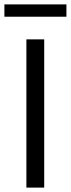

<svg xmlns="http://www.w3.org/2000/svg" viewBox="-37 -853 322 873"><path d="M164 0H83V-674H164ZM265 -777H-17V-833H265Z"/></svg>

Font: Hind Siliguri
Style: Regular
Weight: 400
Designer: Jyotish Sonowal
Foundry: Indian Type Foundry
Version: Version 1.001;PS 1.0;hotconv 1.0.86;makeotf.lib2.5.63406; tt